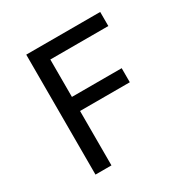

<svg xmlns="http://www.w3.org/2000/svg" viewBox="-161 -834 939 969"><g transform="rotate(-30 309.0 -349.5)"><path d="M504 -317H214V0H121V-699H552V-617H214V-399H504Z"/></g></svg>

Font: Fragment Mono SC
Style: Regular
Weight: 400
Monospace: yes
Designer: Wei Huang based on Nimbus Sans by URW Studio, based on Helvetica by Max Miedinger.
Foundry: Wei Huang
Version: Version 1.012; ttfautohint (v1.8.4.7-5d5b)